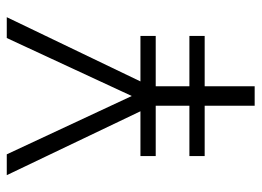

<svg xmlns="http://www.w3.org/2000/svg" viewBox="-120 -684 754 553"><g transform="rotate(-90 256.5 -408.0)"><path d="M256 -405 88 -765H28L212 -380H83V-336H228V-239H83V-195H228V-51H284V-195H429V-239H284V-336H429V-380H298L483 -765H423Z"/></g></svg>

Font: Noto Sans Tamil UI SemiCondensed Light
Style: Regular
Weight: 300
Width: 4
Designer: Jelle Bosma - Monotype Design Team
Foundry: Monotype Imaging Inc.
Version: Version 2.004